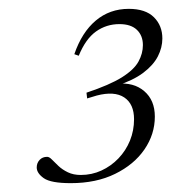

<svg xmlns="http://www.w3.org/2000/svg" viewBox="-20 -731 387 434"><path d="M177 -508.5 175.5 -521.5Q228 -539 255.5 -556.2Q283 -573.5 293 -591.8Q303 -610 303 -629Q303 -650.5 289.5 -663.5Q276 -676.5 250 -676.5Q220.5 -676.5 197 -659.8Q173.5 -643 158 -605L148 -608.5Q165 -658 196.5 -684.5Q228 -711 271 -711Q309 -711 328 -692Q347 -673 347 -644Q347 -623.5 336.8 -603.5Q326.5 -583.5 303.5 -566.2Q280.5 -549 241.5 -536.5L244.5 -541.5Q282 -545.5 306 -525Q330 -504.5 330 -467.5Q330 -427.5 306.5 -393.2Q283 -359 240.2 -338Q197.5 -317 140 -317Q95 -317 79 -328.2Q63 -339.5 63 -352.5Q63 -362.5 69.5 -369.5Q76 -376.5 86.5 -376.5Q91.5 -376.5 97.5 -370.2Q103.5 -364 112.2 -355.8Q121 -347.5 133.5 -341.5Q146 -335.5 162.5 -335.5Q187.5 -335.5 209.2 -345.5Q231 -355.5 247.8 -373Q264.5 -390.5 273.8 -413.2Q283 -436 283 -461.5Q283 -496 260.8 -510.8Q238.5 -525.5 198.5 -515Z"/></svg>

Font: Newsreader 60pt Light
Style: Italic
Weight: 300
Italic angle: -17°
Designer: Hugues Gentile
Foundry: Production Type
Version: Version 1.003